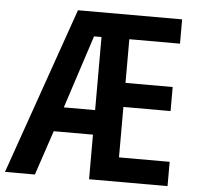

<svg xmlns="http://www.w3.org/2000/svg" viewBox="-53 -767 847 819"><g transform="rotate(5 370.0 -357.0)"><path d="M694 0H358V-191H190L126 0H-2L248 -714H694V-610H477V-423H679V-320H477V-104H694ZM224 -296H358V-609H326Z"/></g></svg>

Font: Noto Sans Ethiopic Condensed SemiBold
Style: Regular
Weight: 600
Width: 3
Designer: Monotype Design Team
Foundry: Monotype Imaging Inc.
Version: Version 2.102; ttfautohint (v1.8.4.7-5d5b)